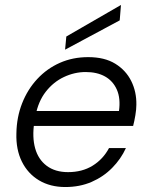

<svg xmlns="http://www.w3.org/2000/svg" viewBox="-20 -741 603 773"><path d="M243 12Q182 12 137 -15Q92 -42 68 -90.5Q44 -139 46 -204Q47 -269 69 -325Q91 -381 130 -423Q169 -465 221 -488Q273 -511 335 -511Q401 -511 444 -484.5Q487 -458 508.5 -414.5Q530 -371 529 -319Q529 -301 525 -277Q521 -253 516 -234H102L112 -294H459Q466 -345 450.5 -380Q435 -415 403 -433Q371 -451 325 -451Q280 -451 237.5 -431Q195 -411 164.5 -372Q134 -333 123 -275L118 -248Q109 -189 121.5 -144Q134 -99 168 -73.5Q202 -48 254 -48Q311 -48 353 -74Q395 -100 419 -145H487Q467 -101 431.5 -65Q396 -29 348.5 -8.5Q301 12 243 12ZM242 -541 247 -594 467 -721 462 -659Z"/></svg>

Font: DM Sans 20pt Light
Style: Italic
Weight: 300
Italic angle: -10°
Version: Version 4.004;gftools[0.9.30]